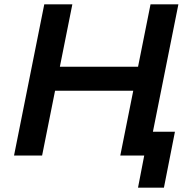

<svg xmlns="http://www.w3.org/2000/svg" viewBox="-20 -720 884 889"><path d="M677 -700H806L666 0H537ZM175 0H45L185 -700H315ZM607 -300H226L247 -411H630ZM619 149 654 -32 679 0H537L560 -110H790L739 149Z"/></svg>

Font: MOST Montserrat SemiBold
Style: Italic
Weight: 600
Italic angle: -11.3°
Designer: Julieta Ulanovsky
Foundry: Julieta Ulanovsky
Version: Version 8.000;March 11, 2024;FontCreator 15.0.0.2926 64-bit